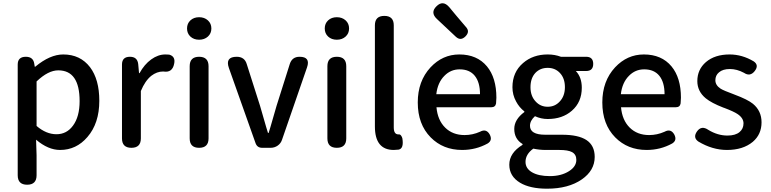

<svg xmlns="http://www.w3.org/2000/svg" viewBox="-20 -893 4656 1160"><path d="M144 223Q87 223 87 166V-163V-503Q87 -550 136 -550Q181 -550 187 -508L190 -490H193Q282 -564 362 -564Q465 -564 524 -487Q580 -413 580 -284Q580 -148 508 -65Q441 13 343 13Q271 13 198 -49L201 45V166Q201 223 144 223ZM321 -82Q383 -82 421 -134Q461 -188 461 -282Q461 -468 332 -468Q271 -468 201 -401V-266V-132Q259 -82 321 -82Z M774 0Q717 0 717 -57V-275V-503Q717 -550 765 -550Q810 -550 815 -506L820 -451H823Q852 -504 893.5 -534Q935 -564 979 -564Q995 -564 1002 -563Q1042 -552 1032 -507Q1021 -452 967 -461Q966 -461 965 -461Q928 -461 894 -435Q856 -404 831 -343V-57Q831 0 774 0Z M1183 0Q1126 0 1126 -57V-493Q1126 -550 1183 -550Q1240 -550 1240 -493V-275V-57Q1240 0 1183 0ZM1183 -653Q1151 -653 1130.5 -672Q1110 -691 1110 -721Q1110 -751 1130.5 -770Q1151 -789 1183 -789Q1215 -789 1236 -770Q1257 -751 1257 -721Q1257 -691 1236 -672Q1215 -653 1183 -653Z M1564 0Q1534 0 1524 -28L1363 -482Q1339 -550 1410 -550Q1458 -550 1471 -505L1551 -254Q1563 -212 1588 -126Q1595 -102 1599 -90H1603Q1607 -102 1614 -126Q1639 -212 1651 -254L1731 -507Q1745 -550 1790 -550Q1857 -550 1835 -486L1684 -49Q1677 -27 1658 -13.5Q1639 0 1615 0H1600Z M2015 0Q1958 0 1958 -57V-493Q1958 -550 2015 -550Q2072 -550 2072 -493V-275V-57Q2072 0 2015 0ZM2015 -653Q1983 -653 1962.5 -672Q1942 -691 1942 -721Q1942 -751 1962.5 -770Q1983 -789 2015 -789Q2047 -789 2068 -770Q2089 -751 2089 -721Q2089 -691 2068 -672Q2047 -653 2015 -653Z M2359 13Q2245 13 2245 -129V-740Q2245 -797 2302 -797Q2359 -797 2359 -740V-460V-123Q2359 -81 2387 -81Q2388 -81 2389 -81Q2397 -82 2403 -74Q2409 -66 2411 -57Q2421 5 2388 11Q2370 13 2359 13Z M2772 13Q2657 13 2582 -63Q2504 -142 2504 -274Q2504 -403 2581 -486Q2654 -564 2755 -564Q2862 -564 2922 -492Q2979 -423 2979 -303Q2979 -288 2977 -268Q2973 -245 2948 -245H2795H2617Q2624 -167 2669.5 -122Q2715 -77 2787 -77Q2835 -77 2880 -97Q2918 -118 2939 -80Q2957 -45 2926 -26Q2855 13 2772 13ZM2616 -324H2748H2880Q2880 -396 2848.5 -435Q2817 -474 2757 -474Q2703 -474 2665 -435Q2624 -394 2616 -324ZM2734 -671 2620 -778Q2578 -817 2617 -855Q2656 -894 2694 -850L2738 -797L2795 -730Q2821 -702 2792 -673Q2763 -644 2734 -671Z M3285 247Q3182 247 3122 211Q3057 172 3057 102Q3057 31 3137 -18V-23Q3087 -53 3087 -114Q3087 -171 3148 -216V-220Q3117 -244 3098 -280Q3076 -320 3076 -366Q3076 -457 3140 -512Q3200 -564 3289 -564Q3332 -564 3369 -550H3466H3521Q3564 -550 3564 -507Q3564 -464 3521 -464H3459Q3495 -426 3495 -363Q3495 -276 3435 -224Q3378 -174 3289 -174Q3249 -174 3212 -191Q3182 -164 3182 -133Q3182 -79 3274 -79H3375Q3474 -79 3523 -47Q3573 -14 3573 55Q3573 137 3495 191Q3414 247 3285 247ZM3302 171Q3371 171 3418 141Q3462 113 3462 73Q3462 40 3436 26Q3412 13 3359 13H3276Q3239 13 3202 5Q3155 39 3155 85Q3155 125 3194.5 148Q3234 171 3302 171ZM3289 -248Q3333 -248 3362 -280Q3393 -313 3393 -366.5Q3393 -420 3363 -452Q3334 -483 3289 -483Q3244 -483 3215 -453Q3185 -421 3185 -366Q3185 -313 3216 -280Q3245 -248 3289 -248Z M3887 13Q3772 13 3697 -63Q3619 -142 3619 -274Q3619 -403 3696 -486Q3769 -564 3870 -564Q3977 -564 4037 -492Q4094 -423 4094 -303Q4094 -288 4092 -268Q4088 -245 4063 -245H3910H3732Q3739 -167 3784.5 -122Q3830 -77 3902 -77Q3950 -77 3995 -97Q4033 -118 4054 -80Q4072 -45 4041 -26Q3970 13 3887 13ZM3731 -324H3863H3995Q3995 -396 3963.5 -435Q3932 -474 3872 -474Q3818 -474 3780 -435Q3739 -394 3731 -324Z M4372 13Q4284 13 4199 -38Q4165 -62 4191 -99Q4218 -137 4260 -108Q4316 -74 4375 -74Q4423 -74 4448 -95Q4472 -115 4472 -147.5Q4472 -180 4436 -204Q4414 -219 4356 -241Q4352 -242 4350 -243Q4278 -271 4244 -299Q4193 -341 4193 -403Q4193 -473 4245 -518Q4299 -564 4388 -564Q4464 -564 4534 -522Q4567 -499 4540 -464Q4512 -428 4475 -453Q4432 -476 4390 -476Q4347 -476 4324 -456Q4302 -438 4302 -408Q4302 -378 4334 -357Q4354 -345 4409 -325Q4416 -322 4419 -321Q4497 -292 4529 -266Q4581 -223 4581 -154Q4581 -81 4528 -36Q4469 13 4372 13Z"/></svg>

Font: GenSenRounded TW M
Style: Regular
Weight: 500
Version: Version 1.501;PS 1;hotconv 16.6.51;makeotf.lib2.5.65220